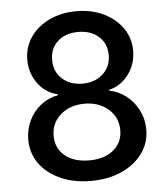

<svg xmlns="http://www.w3.org/2000/svg" viewBox="-53 -785 735 842"><g transform="rotate(-5 314.5 -363.5)"><path d="M314.5 9.8Q237.8 9.8 179.4 -16.6Q121.1 -43 88.1 -88.9Q55.2 -134.8 55.2 -193.8Q55.2 -239.7 74.2 -278.8Q93.3 -317.9 126.7 -344Q160.2 -370.1 202.1 -377.4V-381.3Q147 -394.5 114.3 -439.7Q81.5 -484.9 81.5 -543.5Q81.5 -599.1 111.6 -642.8Q141.6 -686.5 194.3 -711.9Q247.1 -737.3 314.5 -737.3Q381.3 -737.3 433.8 -711.9Q486.3 -686.5 516.8 -642.8Q547.4 -599.1 547.4 -543.5Q547.4 -484.9 514.2 -439.7Q481 -394.5 427.7 -381.3V-377.4Q468.3 -370.1 501.7 -344Q535.2 -317.9 554.9 -278.8Q574.7 -239.7 574.7 -193.8Q574.7 -134.8 541.3 -88.9Q507.8 -43 449.2 -16.6Q390.6 9.8 314.5 9.8ZM314.5 -80.6Q381.3 -80.6 421.1 -113.8Q460.9 -147 460.9 -201.2Q460.9 -257.3 419.2 -293.7Q377.4 -330.1 314.5 -330.1Q250.5 -330.1 209 -293.9Q167.5 -257.8 167.5 -201.2Q167.5 -147 207 -113.8Q246.6 -80.6 314.5 -80.6ZM314.5 -418.5Q368.2 -418.5 403.6 -450.2Q439 -481.9 439 -533.2Q439 -584.5 404.3 -615.2Q369.6 -646 314.5 -646Q258.3 -646 224.1 -615.2Q189.9 -584.5 189.9 -533.2Q189.9 -481.9 224.6 -450.2Q259.3 -418.5 314.5 -418.5Z"/></g></svg>

Font: Inter Medium
Style: Regular
Weight: 500
Designer: Rasmus Andersson
Foundry: rsms
Version: Version 4.001;git-9221beed3